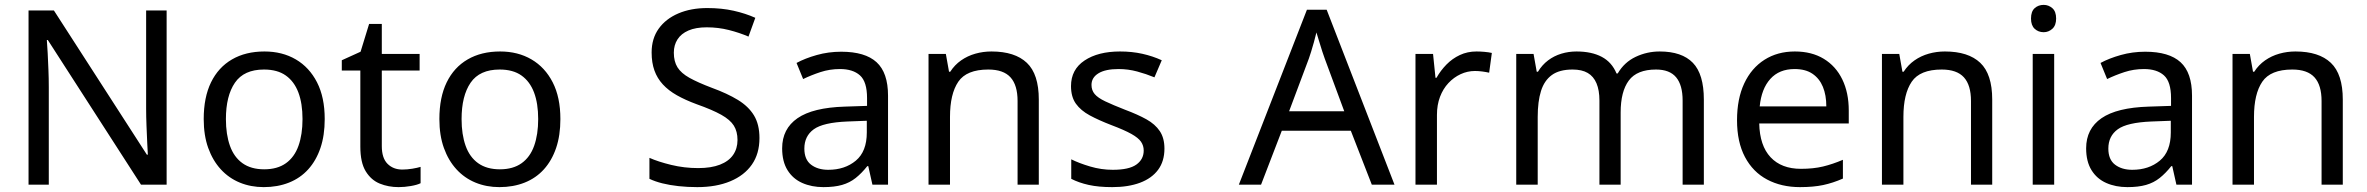

<svg xmlns="http://www.w3.org/2000/svg" viewBox="-20 -757 9704 787"><path d="M663 0H558L176 -593H172Q174 -570 175.5 -538.5Q177 -507 178.5 -471.5Q180 -436 180 -399V0H97V-714H201L582 -123H586Q585 -139 583.5 -171Q582 -203 580.5 -241Q579 -279 579 -311V-714H663Z M1311 -269Q1311 -202 1293.5 -150.5Q1276 -99 1243.5 -63Q1211 -27 1164.5 -8.5Q1118 10 1061 10Q1008 10 963 -8.5Q918 -27 885 -63Q852 -99 833.5 -150.5Q815 -202 815 -269Q815 -358 845 -419.5Q875 -481 931 -513.5Q987 -546 1064 -546Q1137 -546 1192.5 -513.5Q1248 -481 1279.5 -419.5Q1311 -358 1311 -269ZM906 -269Q906 -206 922.5 -159.5Q939 -113 974 -88Q1009 -63 1063 -63Q1117 -63 1152 -88Q1187 -113 1203.5 -159.5Q1220 -206 1220 -269Q1220 -333 1203 -378Q1186 -423 1151.5 -447.5Q1117 -472 1062 -472Q980 -472 943 -418Q906 -364 906 -269Z M1629 -62Q1649 -62 1670 -65.5Q1691 -69 1704 -73V-6Q1690 1 1664 5.5Q1638 10 1614 10Q1572 10 1536.5 -4.5Q1501 -19 1479 -55Q1457 -91 1457 -156V-468H1381V-510L1458 -545L1493 -659H1545V-536H1700V-468H1545V-158Q1545 -109 1568.5 -85.5Q1592 -62 1629 -62Z M2277 -269Q2277 -202 2259.5 -150.5Q2242 -99 2209.5 -63Q2177 -27 2130.5 -8.5Q2084 10 2027 10Q1974 10 1929 -8.5Q1884 -27 1851 -63Q1818 -99 1799.5 -150.5Q1781 -202 1781 -269Q1781 -358 1811 -419.5Q1841 -481 1897 -513.5Q1953 -546 2030 -546Q2103 -546 2158.5 -513.5Q2214 -481 2245.5 -419.5Q2277 -358 2277 -269ZM1872 -269Q1872 -206 1888.5 -159.5Q1905 -113 1940 -88Q1975 -63 2029 -63Q2083 -63 2118 -88Q2153 -113 2169.5 -159.5Q2186 -206 2186 -269Q2186 -333 2169 -378Q2152 -423 2117.5 -447.5Q2083 -472 2028 -472Q1946 -472 1909 -418Q1872 -364 1872 -269Z M3093 -191Q3093 -127 3062 -82.5Q3031 -38 2973.5 -14Q2916 10 2838 10Q2798 10 2761.5 6Q2725 2 2695 -5.5Q2665 -13 2642 -24V-110Q2678 -94 2731.5 -81Q2785 -68 2842 -68Q2895 -68 2931 -82Q2967 -96 2985 -122Q3003 -148 3003 -183Q3003 -218 2988 -242Q2973 -266 2936.5 -286.5Q2900 -307 2835 -330Q2789 -347 2754.5 -366.5Q2720 -386 2697 -411Q2674 -436 2662.5 -468Q2651 -500 2651 -542Q2651 -599 2680 -639.5Q2709 -680 2760.5 -702Q2812 -724 2879 -724Q2938 -724 2987 -713Q3036 -702 3076 -684L3048 -607Q3011 -623 2967.5 -634Q2924 -645 2877 -645Q2832 -645 2802 -632Q2772 -619 2757 -595.5Q2742 -572 2742 -541Q2742 -505 2757 -481Q2772 -457 2806 -438Q2840 -419 2898 -397Q2961 -374 3004.5 -347.5Q3048 -321 3070.5 -284Q3093 -247 3093 -191Z M3428 -545Q3526 -545 3573 -502Q3620 -459 3620 -365V0H3556L3539 -76H3535Q3512 -47 3487.5 -27.5Q3463 -8 3431.5 1Q3400 10 3355 10Q3307 10 3268.5 -7Q3230 -24 3208 -59.5Q3186 -95 3186 -149Q3186 -229 3249 -272.5Q3312 -316 3443 -320L3534 -323V-355Q3534 -422 3505 -448Q3476 -474 3423 -474Q3381 -474 3343 -461.5Q3305 -449 3272 -433L3245 -499Q3280 -518 3328 -531.5Q3376 -545 3428 -545ZM3454 -259Q3354 -255 3315.5 -227Q3277 -199 3277 -148Q3277 -103 3304.5 -82Q3332 -61 3375 -61Q3443 -61 3488 -98.5Q3533 -136 3533 -214V-262Z M4044 -546Q4140 -546 4189 -499.5Q4238 -453 4238 -349V0H4151V-343Q4151 -408 4122 -440Q4093 -472 4031 -472Q3942 -472 3908 -422Q3874 -372 3874 -278V0H3786V-536H3857L3870 -463H3875Q3893 -491 3919.5 -509.5Q3946 -528 3978 -537Q4010 -546 4044 -546Z M4753 -148Q4753 -96 4727 -61Q4701 -26 4653 -8Q4605 10 4539 10Q4483 10 4442.5 1Q4402 -8 4371 -24V-104Q4403 -88 4448.5 -74.5Q4494 -61 4541 -61Q4608 -61 4638 -82.5Q4668 -104 4668 -140Q4668 -160 4657 -176Q4646 -192 4617.5 -208Q4589 -224 4536 -244Q4484 -264 4447 -284Q4410 -304 4390 -332Q4370 -360 4370 -404Q4370 -472 4425.5 -509Q4481 -546 4571 -546Q4620 -546 4662.5 -536.5Q4705 -527 4742 -510L4712 -440Q4678 -454 4641 -464Q4604 -474 4565 -474Q4511 -474 4482.5 -456.5Q4454 -439 4454 -409Q4454 -387 4467 -371.5Q4480 -356 4510.5 -341.5Q4541 -327 4592 -307Q4643 -288 4679 -268Q4715 -248 4734 -219.5Q4753 -191 4753 -148Z M5603 0 5517 -221H5234L5149 0H5058L5337 -717H5418L5696 0ZM5410 -517Q5407 -525 5400 -546Q5393 -567 5386.5 -589.5Q5380 -612 5376 -624Q5371 -604 5365.5 -583.5Q5360 -563 5354.5 -546Q5349 -529 5345 -517L5264 -301H5490Z M6032 -546Q6047 -546 6064.5 -544.5Q6082 -543 6095 -540L6084 -459Q6071 -462 6055.5 -464Q6040 -466 6026 -466Q5995 -466 5967 -453Q5939 -440 5917 -416.5Q5895 -393 5882.5 -360Q5870 -327 5870 -286V0H5782V-536H5854L5864 -438H5868Q5885 -468 5909 -492.5Q5933 -517 5964 -531.5Q5995 -546 6032 -546Z M6783 -546Q6874 -546 6919 -499.5Q6964 -453 6964 -349V0H6877V-345Q6877 -408 6850.5 -440Q6824 -472 6768 -472Q6690 -472 6656.5 -427Q6623 -382 6623 -296V0H6536V-345Q6536 -387 6524 -415.5Q6512 -444 6488 -458Q6464 -472 6426 -472Q6372 -472 6341 -449.5Q6310 -427 6296.5 -384Q6283 -341 6283 -278V0H6195V-536H6266L6279 -463H6284Q6301 -491 6325.5 -509.5Q6350 -528 6380 -537Q6410 -546 6442 -546Q6504 -546 6545.5 -524Q6587 -502 6606 -456H6611Q6638 -502 6684.5 -524Q6731 -546 6783 -546Z M7337 -546Q7406 -546 7455.5 -516Q7505 -486 7531.5 -431.5Q7558 -377 7558 -304V-251H7191Q7193 -160 7237.5 -112.5Q7282 -65 7362 -65Q7413 -65 7452.5 -74.5Q7492 -84 7534 -102V-25Q7493 -7 7453 1.5Q7413 10 7358 10Q7282 10 7223.5 -21Q7165 -52 7132.5 -113.5Q7100 -175 7100 -264Q7100 -352 7129.5 -415Q7159 -478 7212.5 -512Q7266 -546 7337 -546ZM7336 -474Q7273 -474 7236.5 -433.5Q7200 -393 7193 -321H7466Q7466 -367 7452 -401Q7438 -435 7409.5 -454.5Q7381 -474 7336 -474Z M7952 -546Q8048 -546 8097 -499.5Q8146 -453 8146 -349V0H8059V-343Q8059 -408 8030 -440Q8001 -472 7939 -472Q7850 -472 7816 -422Q7782 -372 7782 -278V0H7694V-536H7765L7778 -463H7783Q7801 -491 7827.5 -509.5Q7854 -528 7886 -537Q7918 -546 7952 -546Z M8400 -536V0H8312V-536ZM8357 -737Q8377 -737 8392.5 -723.5Q8408 -710 8408 -681Q8408 -653 8392.5 -639Q8377 -625 8357 -625Q8335 -625 8320 -639Q8305 -653 8305 -681Q8305 -710 8320 -723.5Q8335 -737 8357 -737Z M8773 -545Q8871 -545 8918 -502Q8965 -459 8965 -365V0H8901L8884 -76H8880Q8857 -47 8832.5 -27.5Q8808 -8 8776.5 1Q8745 10 8700 10Q8652 10 8613.5 -7Q8575 -24 8553 -59.5Q8531 -95 8531 -149Q8531 -229 8594 -272.5Q8657 -316 8788 -320L8879 -323V-355Q8879 -422 8850 -448Q8821 -474 8768 -474Q8726 -474 8688 -461.5Q8650 -449 8617 -433L8590 -499Q8625 -518 8673 -531.5Q8721 -545 8773 -545ZM8799 -259Q8699 -255 8660.5 -227Q8622 -199 8622 -148Q8622 -103 8649.5 -82Q8677 -61 8720 -61Q8788 -61 8833 -98.5Q8878 -136 8878 -214V-262Z M9389 -546Q9485 -546 9534 -499.5Q9583 -453 9583 -349V0H9496V-343Q9496 -408 9467 -440Q9438 -472 9376 -472Q9287 -472 9253 -422Q9219 -372 9219 -278V0H9131V-536H9202L9215 -463H9220Q9238 -491 9264.5 -509.5Q9291 -528 9323 -537Q9355 -546 9389 -546Z"/></svg>

Font: Noto Sans Armenian
Style: Regular
Weight: 400
Designer: Monotype Design Team
Foundry: Monotype Imaging Inc.
Version: Version 2.007